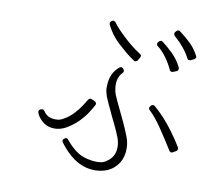

<svg xmlns="http://www.w3.org/2000/svg" viewBox="-85 -884 1169 1003"><g transform="rotate(10 500.0 -382.5)"><path d="M866 -637Q871 -637 873 -638L890 -647Q895 -648 897 -655Q900 -660 896 -666Q877 -701 854 -724Q831 -747 792 -777Q788 -780 783 -780Q776 -780 773 -775L767 -769Q763 -763 764 -759Q764 -753 768 -749Q825 -700 854 -644Q857 -637 866 -637ZM787 -561Q791 -561 792 -562L810 -569Q817 -572 818 -578Q820 -583 818 -589Q798 -630 767 -660Q736 -690 711 -708Q706 -711 703 -711Q701 -711 700 -710Q695 -710 691 -704L687 -699Q680 -689 691 -680Q714 -663 736.5 -632.5Q759 -602 774 -569Q777 -561 787 -561ZM857 -146Q860 -146 864 -148L881 -158Q887 -162 887 -167Q889 -174 886 -178Q858 -223 833.5 -256Q809 -289 784.5 -316Q760 -343 729 -370Q726 -373 720 -373Q720 -373 719.5 -373Q719 -373 719 -373Q714 -373 709 -368L706 -364Q697 -353 707 -344Q739 -314 774 -262.5Q809 -211 845 -153Q848 -148 854 -146Q855 -146 855.5 -146Q856 -146 857 -146ZM234 -163Q262 -163 291 -178Q327 -198 353.5 -224.5Q380 -251 397 -277Q414 -303 423 -321Q426 -325 424 -332Q422 -337 416 -340L398 -348Q396 -349 393 -349Q385 -349 380 -341Q375 -332 360.5 -309.5Q346 -287 323 -262Q300 -237 268 -220Q252 -211 234 -211Q233 -211 232.5 -211Q232 -211 232 -211H230Q186 -211 166 -244Q161 -251 154 -251Q153 -251 152.5 -250.5Q152 -250 151 -250H147Q141 -248 137 -243Q134 -236 136 -231Q143 -209 164 -190Q192 -163 234 -163ZM477 15Q479 15 480.5 15Q482 15 484 15Q552 12 589 -30Q623 -67 623 -125Q623 -160 610 -190Q597 -224 582 -256Q567 -288 553 -317Q543 -338 534 -357Q525 -376 518 -393Q512 -409 510 -428Q504 -481 534 -511Q542 -519 536 -528L534 -532Q531 -537 525 -539Q524 -539 523.5 -539Q523 -539 522 -539Q518 -539 513 -536Q465 -498 465 -426Q464 -412 467 -399.5Q470 -387 474 -375Q481 -357 491 -336Q501 -315 511 -294V-293Q524 -266 539 -235Q554 -204 566 -173Q575 -149 575 -125Q575 -86 553 -62Q542 -50 527 -40.5Q512 -31 486 -30H481Q456 -30 430 -36.5Q404 -43 385 -54Q349 -75 314 -118Q310 -124 303 -124Q298 -124 295 -121L292 -119Q288 -116 286 -110Q286 -104 289 -99Q325 -51 365 -22Q419 15 477 15ZM588 -582Q589 -582 589.5 -582.5Q590 -583 591 -583Q597 -585 600 -589L610 -606Q617 -618 605 -625Q557 -655 512 -699Q472 -736 451 -765Q446 -771 440 -771Q434 -771 432 -769L429 -767Q420 -761 423 -749Q435 -724 452 -700.5Q469 -677 491 -657Q512 -638 533 -620Q554 -602 580 -585Q583 -582 588 -582Z"/></g></svg>

Font: Kokoro
Style: Regular
Weight: 400
Version: Version 1.00